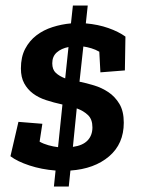

<svg xmlns="http://www.w3.org/2000/svg" viewBox="-20 -613 516 698"><path d="M430 -167Q430 -90 376.5 -44.5Q323 1 236 7L230 65H176L182 7Q131 3 87 -11.5Q43 -26 18 -45L47 -170L134 -163L124 -98Q138 -90 156 -85Q174 -80 191 -78L207 -233Q175 -240 147.5 -249Q120 -258 100 -273Q80 -288 68 -310Q56 -332 56 -364Q56 -406 71.5 -435.5Q87 -465 112.5 -484.5Q138 -504 171 -514.5Q204 -525 238 -528L245 -593H299L292 -528Q337 -524 374 -511Q411 -498 436 -480L434 -357L345 -350L341 -425Q327 -433 312 -437.5Q297 -442 283 -444L269 -316Q294 -311 322 -302.5Q350 -294 374 -278Q398 -262 414 -235.5Q430 -209 430 -167ZM316 -150Q316 -179 300 -194.5Q284 -210 259 -219L245 -79Q281 -84 298.5 -102.5Q316 -121 316 -150ZM170 -383Q170 -360 183 -348Q196 -336 217 -328L229 -442Q203 -437 186.5 -422.5Q170 -408 170 -383Z"/></svg>

Font: Zilla Slab SemiBold
Style: Regular
Weight: 600
Designer: Typotheque.com
Foundry: Typotheque type foundry
Version: Version 1.0; 2017